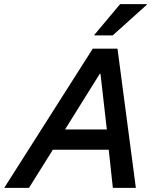

<svg xmlns="http://www.w3.org/2000/svg" viewBox="-78 -911 746 931"><path d="M-57.5 0 371.7 -675H491.7L580.8 0H469.2L449.2 -185H178.3L62.5 0ZM237.5 -283.3H440L409.2 -553.3H405.8ZM379.2 -739.2 380 -742.5 504.2 -890.8H634.2L633.3 -887.5L468.3 -739.2Z"/></svg>

Font: Funnel Sans Medium
Style: Italic
Weight: 500
Italic angle: -14.036°
Version: Version 1.000; Beta; Release 5; Build 24; ttfautohint (v1.8.